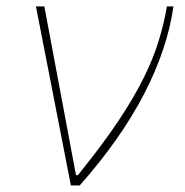

<svg xmlns="http://www.w3.org/2000/svg" viewBox="-20 -565 564 585"><path d="M196 0 89.5 -545.5H115.1L211.6 -31.2H217.3Q291.5 -122.9 340.2 -195.8Q388.8 -268.8 418.3 -328.8Q447.8 -388.8 463.8 -441.6Q479.8 -494.3 488.6 -545.5H508.5Q490.4 -416.9 419.4 -279.5Q348.4 -142 223 0Z"/></svg>

Font: Inter UI Thin
Style: Italic
Weight: 100
Italic angle: -9.39999°
Designer: Rasmus Andersson
Foundry: rsms
Version: 3.2;8d6f07862